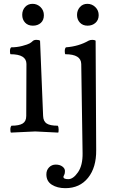

<svg xmlns="http://www.w3.org/2000/svg" viewBox="-20 -692 597 1002"><path d="M209 -612.5Q209 -587 193 -572.5Q177 -558 151.5 -558Q126 -558 111 -574Q96 -590 96 -614.5Q96 -639 111 -655.5Q126 -672 150 -672Q174 -672 191.5 -655Q209 -638 209 -612.5ZM164 -6 37 0Q34 -3 34 -16.5Q34 -30 40 -36Q80 -36 98.5 -47.5Q117 -59 117 -87L118 -358Q118 -409 35 -409Q32 -412 32 -425.5Q32 -439 38 -445Q69 -445 97 -452.5Q125 -460 134.5 -465.5Q144 -471 150.5 -477.5Q157 -484 170 -484Q183 -484 189 -480L205 -87Q206 -59 223.5 -47.5Q241 -36 281 -36Q286 -31 286 -16.5Q286 -2 284 0ZM495 -613Q495 -588 478.5 -573Q462 -558 437 -558Q412 -558 397 -574Q382 -590 382 -614Q382 -638 397 -655Q412 -672 436 -672Q460 -672 477.5 -655Q495 -638 495 -613ZM311 231Q311 243 336.5 243Q362 243 387 207Q412 171 411 107L404 -358Q403 -409 321 -409Q318 -412 318 -425.5Q318 -439 324 -445Q391 -450 443 -480Q451 -484 462 -484Q473 -484 479 -480L482 91Q483 182 439.5 236Q396 290 321 290Q279 290 250.5 272Q222 254 222 218Q222 196 236 181.5Q250 167 271 167Q292 167 305.5 177Q319 187 319 200.5Q319 214 315 221Q311 228 311 231Z"/></svg>

Font: Esteban
Style: Regular
Weight: 400
Designer: Angelica Diaz Rivera
Foundry: Angelica Diaz Rivera
Version: Version 1.002